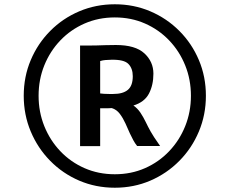

<svg xmlns="http://www.w3.org/2000/svg" viewBox="-20 -918 1074 898"><path d="M91 -470Q91 -559.5 123.8 -637Q156.5 -714.5 214.8 -773.2Q273 -832 350.5 -865Q428 -898 517 -898Q606 -898 683.2 -865Q760.5 -832 819 -773.2Q877.5 -714.5 910.2 -637Q943 -559.5 943 -470Q943 -381 910.2 -303Q877.5 -225 819 -165.8Q760.5 -106.5 683.2 -73.2Q606 -40 517 -40Q428 -40 350.5 -73.2Q273 -106.5 214.8 -165.8Q156.5 -225 123.8 -303Q91 -381 91 -470ZM160.5 -470Q160.5 -394.5 187.2 -328Q214 -261.5 262.2 -210.8Q310.5 -160 375.5 -131.5Q440.5 -103 517 -103Q593.5 -103 658.2 -131.5Q723 -160 771.2 -210.8Q819.5 -261.5 846.2 -328Q873 -394.5 873 -470Q873 -546 846.2 -612.2Q819.5 -678.5 771.2 -729Q723 -779.5 658.2 -808Q593.5 -836.5 517 -836.5Q440.5 -836.5 375.5 -808Q310.5 -779.5 262.2 -729Q214 -678.5 187.2 -612.2Q160.5 -546 160.5 -470ZM354.5 -234.5V-705Q365 -705 374.8 -705Q384.5 -705 395 -705Q413.5 -705 433 -705.5Q452.5 -706 474.5 -706.8Q496.5 -707.5 522 -707.5Q613 -707.5 655.2 -668.5Q697.5 -629.5 697.5 -573.5Q697.5 -520.5 676.8 -480.5Q656 -440.5 604 -424.5Q623 -411.5 636.8 -391Q650.5 -370.5 661.5 -347.5Q672.5 -324.5 684.5 -303Q692 -289.5 701 -276Q710 -262.5 729 -235H621.5Q611 -248 603.5 -262.2Q596 -276.5 587.5 -294Q578 -315.5 566.8 -340.5Q555.5 -365.5 540.5 -385.5Q525.5 -405.5 503 -412.5Q498 -412 488.8 -411.8Q479.5 -411.5 469 -411.5Q458.5 -411.5 448.5 -411.5V-234.5ZM448.5 -481Q455.5 -480 466.8 -479.2Q478 -478.5 489.8 -478.5Q501.5 -478.5 509.5 -478.5Q555 -478.5 578 -497.8Q601 -517 601 -561.5Q601 -598 580.5 -619Q560 -640 500 -638.5Q484.5 -638 473.2 -637.2Q462 -636.5 448.5 -632.5Z"/></svg>

Font: Merriweather Sans Medium
Style: Regular
Weight: 500
Designer: Eben Sorkin
Foundry: Eben Sorkin
Version: Version 2.001